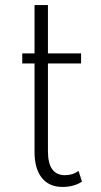

<svg xmlns="http://www.w3.org/2000/svg" viewBox="-20 -723 398 759"><path d="M227 16Q272.5 16 304 -5L290.5 -47.5Q268 -30.5 237 -30.5Q169.5 -30.5 169.5 -125V-472H300.5V-512H169.5V-703H116.5V-512H68V-472H116.5V-122.5Q116.5 -56.5 145.2 -20.2Q174 16 227 16Z"/></svg>

Font: Spartan Light
Style: Regular
Weight: 300
Designer: Matt Bailey, Mirko Velimirovic
Foundry: Matt Bailey
Version: Version 1.003; ttfautohint (v1.8.3)